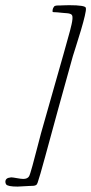

<svg xmlns="http://www.w3.org/2000/svg" viewBox="-70 -625 343 721"><path d="M203.6 -414.1Q146 -208 99.6 -36.6Q78.6 40.5 71.3 61Q69.8 64.9 68.1 67.4Q66.4 69.8 63 71Q59.6 72.3 57.9 72.5Q56.2 72.8 50.5 73Q44.9 73.2 42.5 73.2Q3.4 75.7 -3.9 75.7Q-41 75.7 -46.9 67.4Q-50.3 62.5 -49.8 56.6Q-48.8 43 -30.8 41.5Q-30.3 41.5 -29.5 41.3Q-28.8 41 -28.3 41Q-22.9 41 -6.8 43.9Q9.3 46.9 17.1 46.9Q33.2 46.9 39.1 37.1Q42.5 31.7 51.8 -2.2Q61 -36.1 71.5 -76.7Q82 -117.2 84 -124.5Q97.7 -173.8 135.5 -305.7Q173.3 -437.5 192.9 -509.3Q196.8 -524.4 198.7 -533.2Q201.2 -543.9 202.1 -553.7Q202.6 -558.6 202.1 -562Q201.7 -566.9 199.2 -569.6Q196.8 -572.3 191.4 -573.7Q186 -575.2 180.9 -575.4Q175.8 -575.7 165.3 -576.7Q154.8 -577.6 146 -578.6Q142.1 -579.1 137.7 -579.1Q133.3 -579.1 132.1 -579.1Q130.9 -579.1 128.7 -580.1Q126.5 -581.1 127.2 -583.3Q127.9 -585.4 127.9 -589.4Q128.9 -593.8 130.6 -596.4Q132.3 -599.1 133.5 -600.8Q134.8 -602.5 138.2 -603.3Q141.6 -604 142.8 -604.2Q144 -604.5 149.4 -604.5Q154.8 -604.5 156.2 -604.5Q156.7 -604.5 168.5 -605Q180.2 -605.5 189.5 -605.5Q251 -605.5 252.4 -595.2Q253.9 -587.4 248.5 -565.4Q243.7 -544.4 234.1 -512Q224.6 -479.5 214.8 -449.5Q205.1 -419.4 203.6 -414.1Z"/></svg>

Font: Sintesa 4
Style: 4
Weight: 400
Version: Version 001.000